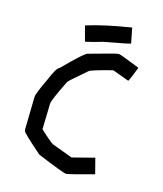

<svg xmlns="http://www.w3.org/2000/svg" viewBox="-128 -999 911 1073"><g transform="rotate(15 327.5 -462.5)"><path d="M465.8 -743.2H469.7Q479 -743.2 590.8 -698.2L592.8 -696.3V-694.3Q563 -617.7 557.6 -612.3L461.9 -647.5Q337.4 -615.7 329.1 -606.4Q229.5 -521 229.5 -517.6Q168.9 -394.5 168.9 -376L165 -226.6Q237.8 -159.2 247.1 -159.2L362.3 -116.2L491.2 -149.4L514.6 -59.6Q371.1 -20.5 358.4 -20.5H354.5Q339.8 -20.5 184.6 -85Q73.2 -182.1 73.2 -191.4L71.3 -201.2L75.2 -389.6Q75.2 -408.2 120.1 -502Q151.9 -578.6 168.9 -582Q284.7 -699.7 301.8 -700.2Q454.1 -743.2 465.8 -743.2ZM502 -905.3 519.5 -817.4Q515.1 -813.5 365.2 -786.1Q308.6 -768.6 267.6 -760.7L244.1 -848.6Q350.6 -881.8 502 -905.3Z"/></g></svg>

Font: ww_drahtTSB
Style: Regular
Weight: 400
Designer: Dr. Wolfgang Wiebecke
Version: Version 1.06 May 21, 2010, initial release